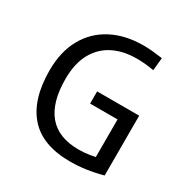

<svg xmlns="http://www.w3.org/2000/svg" viewBox="-156 -799 926 950"><g transform="rotate(30 307.0 -324.5)"><path d="M499.1 -582.3Q467.5 -587.6 446.1 -589.5Q424.7 -591.3 399.2 -591.3Q323.4 -591.3 266 -562.1Q208.7 -532.9 176.6 -474.4Q144.5 -415.8 144.5 -328Q144.5 -193.9 202.1 -125.6Q259.6 -57.4 374.9 -57.4Q405.3 -57.4 438 -62.4Q470.8 -67.4 501.1 -77.1L467.9 -28.1V-313.8L513.7 -283H311.1V-352.6H551.4V-10.9Q503.8 2.1 458.6 8.5Q413.5 15 367.6 15Q209.6 15 132.4 -72.5Q55.2 -160 55.2 -325.1Q55.2 -432.8 98 -508.8Q140.7 -584.8 217.5 -624.5Q294.3 -664.3 396.9 -664.3Q422.4 -664.3 446.3 -662.2Q470.2 -660 506.2 -655Z"/></g></svg>

Font: Intel One Mono Light
Style: Regular
Weight: 300
Monospace: yes
Designer: Fred Shallcrass
Foundry: Frere-Jones Type LLC
Version: Version 1.004